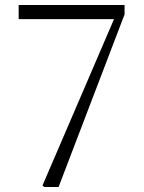

<svg xmlns="http://www.w3.org/2000/svg" viewBox="-20 -743 573 763"><path d="M155.8 0 148.9 -5.9 433.1 -667H54.2V-723.1H475.1V-686L212.9 0Z"/></svg>

Font: Source Han Serif TW ExtraLight
Style: Regular
Weight: 250
Designer: Ryoko NISHIZUKA Ë•øÂ°öÊ∂ºÂ≠ê (kana & ideographs); Frank Grie√ühammer (Latin, Greek & Cyrillic); Wenlong ZHANG Âº†ÊñáÈæô 
Foundry: Adobe
Version: Version 2.003;hotconv 1.1.1;makeotfexe 2.6.0